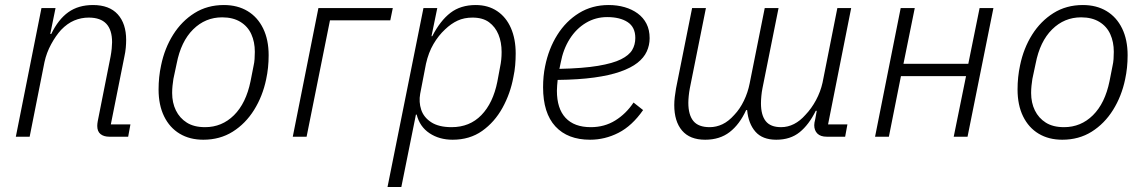

<svg xmlns="http://www.w3.org/2000/svg" viewBox="-20 -544 4560 764"><path d="M98 0H43L145 -512H201L180 -409H184Q212 -467 252 -495.5Q292 -524 350 -524Q415 -524 448.5 -487Q482 -450 482 -385Q482 -371 480.5 -354Q479 -337 475 -319L421 -49H499L490 0H415Q393 0 380 -10.5Q367 -21 367 -43Q367 -48 367.5 -52Q368 -56 369 -62L420 -319Q423 -335 424.5 -350.5Q426 -366 426 -376Q426 -425 403 -449.5Q380 -474 333 -474Q303 -474 275.5 -462.5Q248 -451 223 -425Q202 -402 183.5 -368Q165 -334 157 -297Z M789 12Q735 12 695 -12Q655 -36 633 -81Q611 -126 611 -188Q611 -213 613.5 -237Q616 -261 621 -284Q635 -352 669 -406Q703 -460 754 -492Q805 -524 871 -524Q925 -524 965 -500Q1005 -476 1027 -431Q1049 -386 1049 -324Q1049 -299 1046.5 -275Q1044 -251 1039 -228Q1025 -161 991 -106.5Q957 -52 906 -20Q855 12 789 12ZM796 -38Q863 -38 911 -85.5Q959 -133 977 -221L989 -282Q992 -295 993 -309Q994 -323 994 -338Q994 -377 980 -408Q966 -439 936.5 -457Q907 -475 864 -475Q797 -475 748.5 -427Q700 -379 683 -291L670 -230Q668 -217 666.5 -203Q665 -189 665 -174Q665 -135 680 -104.5Q695 -74 723.5 -56Q752 -38 796 -38Z M1145 0 1247 -512H1543L1533 -463H1293L1200 0Z M1522 200 1665 -512H1720L1697 -400H1700Q1732 -462 1772.5 -493Q1813 -524 1873 -524Q1922 -524 1958 -500Q1994 -476 2013 -432.5Q2032 -389 2032 -331Q2032 -308 2030 -284.5Q2028 -261 2023 -238Q2011 -172 1979.5 -115Q1948 -58 1898.5 -23Q1849 12 1781 12Q1728 12 1689 -14Q1650 -40 1638 -88H1635L1577 200ZM1777 -38Q1849 -38 1895.5 -86Q1942 -134 1959 -219L1970 -278Q1973 -292 1974.5 -306.5Q1976 -321 1976 -337Q1976 -376 1963.5 -406.5Q1951 -437 1926 -455.5Q1901 -474 1860 -474Q1827 -474 1801 -462Q1775 -450 1751 -427Q1725 -403 1705 -369Q1685 -335 1675 -290L1652 -171Q1646 -138 1656 -107.5Q1666 -77 1696 -57.5Q1726 -38 1777 -38Z M2328 12Q2239 12 2190 -41Q2141 -94 2141 -197Q2141 -219 2143 -240Q2145 -261 2149 -280Q2163 -350 2197.5 -405Q2232 -460 2284 -492Q2336 -524 2402 -524Q2436 -524 2465.5 -515.5Q2495 -507 2517.5 -490.5Q2540 -474 2552.5 -449.5Q2565 -425 2565 -392Q2565 -364 2553.5 -339Q2542 -314 2516.5 -294Q2491 -274 2448.5 -259Q2406 -244 2344.5 -235.5Q2283 -227 2199 -226Q2198 -217 2197 -204Q2196 -191 2196 -183Q2196 -112 2230.5 -75Q2265 -38 2331 -38Q2385 -38 2428 -64.5Q2471 -91 2501 -136L2539 -106Q2495 -43 2441 -15.5Q2387 12 2328 12ZM2396 -476Q2350 -476 2311.5 -453Q2273 -430 2247 -389Q2221 -348 2211 -294L2206 -270Q2300 -272 2359.5 -282Q2419 -292 2451 -308Q2483 -324 2495.5 -345Q2508 -366 2508 -393Q2508 -436 2477.5 -456Q2447 -476 2396 -476Z M2786 12Q2725 12 2694 -24.5Q2663 -61 2663 -126Q2663 -141 2665 -158Q2667 -175 2670 -192L2734 -512H2789L2725 -193Q2722 -177 2720.5 -161.5Q2719 -146 2719 -135Q2719 -87 2739 -62.5Q2759 -38 2804 -38Q2830 -38 2854.5 -49.5Q2879 -61 2902 -87Q2924 -110 2940 -143Q2956 -176 2963 -212L3023 -512H3078L3014 -193Q3011 -178 3009.5 -161.5Q3008 -145 3008 -133Q3008 -86 3027 -62Q3046 -38 3088 -38Q3115 -38 3139.5 -50.5Q3164 -63 3185 -87Q3209 -112 3227 -145.5Q3245 -179 3253 -215L3312 -512H3367L3275 -49H3352L3343 0H3270Q3245 0 3232.5 -12.5Q3220 -25 3220 -46Q3220 -51 3221 -56.5Q3222 -62 3224 -70L3230 -103H3226Q3199 -48 3162 -18Q3125 12 3069 12Q3014 12 2986 -20Q2958 -52 2953 -106H2949Q2923 -49 2883.5 -18.5Q2844 12 2786 12Z M3462 0 3564 -512H3620L3575 -290H3833L3878 -512H3933L3830 0H3775L3824 -241H3565L3517 0Z M4207 12Q4153 12 4113 -12Q4073 -36 4051 -81Q4029 -126 4029 -188Q4029 -213 4031.5 -237Q4034 -261 4039 -284Q4053 -352 4087 -406Q4121 -460 4172 -492Q4223 -524 4289 -524Q4343 -524 4383 -500Q4423 -476 4445 -431Q4467 -386 4467 -324Q4467 -299 4464.5 -275Q4462 -251 4457 -228Q4443 -161 4409 -106.5Q4375 -52 4324 -20Q4273 12 4207 12ZM4214 -38Q4281 -38 4329 -85.5Q4377 -133 4395 -221L4407 -282Q4410 -295 4411 -309Q4412 -323 4412 -338Q4412 -377 4398 -408Q4384 -439 4354.5 -457Q4325 -475 4282 -475Q4215 -475 4166.5 -427Q4118 -379 4101 -291L4088 -230Q4086 -217 4084.5 -203Q4083 -189 4083 -174Q4083 -135 4098 -104.5Q4113 -74 4141.5 -56Q4170 -38 4214 -38Z"/></svg>

Font: IBM Plex Sans Light
Style: Italic
Weight: 300
Italic angle: -11.31°
Designer: Mike Abbink, Paul van der Laan, Pieter van Rosmalen
Foundry: Bold Monday
Version: Version 3.201